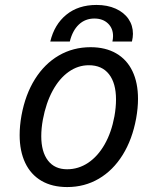

<svg xmlns="http://www.w3.org/2000/svg" viewBox="-20 -751 640 777"><path d="M370.5 -731Q414.5 -731 448 -716Q481.5 -701 499.8 -674.5Q518 -648 518 -614Q518 -600.5 514 -583H435Q437.5 -595.5 437.5 -605Q437.5 -636.5 416.8 -656.2Q396 -676 362 -676Q325 -676 299.2 -651.8Q273.5 -627.5 262.5 -583H183.5Q200 -652 248.5 -691.5Q297 -731 370.5 -731ZM59.5 -204.5Q59.5 -242 67 -284Q82.5 -368.5 121.5 -430.8Q160.5 -493 218.2 -526.5Q276 -560 346.5 -560Q407 -560 450.2 -535Q493.5 -510 516 -463Q538.5 -416 538.5 -351Q538.5 -314 531 -272Q515.5 -187 476.5 -124.2Q437.5 -61.5 380 -27.8Q322.5 6 252 6Q191 6 147.8 -19.2Q104.5 -44.5 82 -92Q59.5 -139.5 59.5 -204.5ZM443 -280Q449.5 -316 449.5 -348.5Q449.5 -414.5 421 -450.8Q392.5 -487 339.5 -487Q295.5 -487 257.8 -460.2Q220 -433.5 193 -383.8Q166 -334 153.5 -267Q147 -231.5 147 -200Q147 -136.5 174.2 -101.2Q201.5 -66 251.5 -66Q297.5 -66 336.8 -92.2Q376 -118.5 403.5 -166.8Q431 -215 443 -280Z"/></svg>

Font: JuliaMono
Style: Italic
Weight: 400
Italic angle: -9°
Monospace: yes
Designer: cormullion
Foundry: corm
Version: Version 0.057; ttfautohint (v1.8.4)